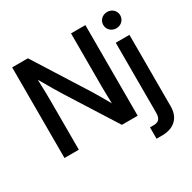

<svg xmlns="http://www.w3.org/2000/svg" viewBox="-198 -931 1337 1335"><g transform="rotate(-30 470.0 -263.0)"><path d="M64.5 0H179.7V-384.3C179.7 -416.5 179.2 -479.5 175.8 -564C222.7 -481.9 262.2 -416 282.7 -383.8L525.4 0H652.3V-727.5H537.1V-306.6C537.1 -279.3 538.1 -217.8 540 -164.1C510.7 -216.3 478 -271.5 461.4 -298.8L190.9 -727.5H64.5ZM773.9 -515.6V45.4C773.9 92.8 756.3 112.8 716.3 112.8H686V204.1H731.4C830.6 204.1 883.8 146 883.8 59.6V-515.6ZM828.6 -600.1C866.7 -600.1 896.5 -628.9 896.5 -666C896.5 -702.6 866.7 -731.4 828.6 -731.4C790 -731.4 760.3 -702.6 760.3 -666C760.3 -628.9 790 -600.1 828.6 -600.1Z"/></g></svg>

Font: Raveo Display Display Medium
Style: Regular
Weight: 500
Designer: Jakub Foglar, Rasmus Andersson (Inter)
Foundry: Jakubfoglar.com
Version: Version 1.100;Glyphs 3.2.3 (3260)